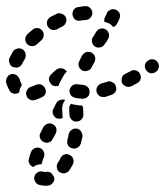

<svg xmlns="http://www.w3.org/2000/svg" viewBox="-32 -292 537 624"><path d="M125 311Q134 310 140 302Q146 295 144 286Q144 285 144 284Q144 283 143 282Q140 278 138 275Q136 273 135 270Q131 268 127 267Q123 266 119 266Q117 267 116 267Q115 267 114 267Q110 266 108 266Q99 263 91 268Q83 272 80 281Q79 285 79 290Q80 294 82 298Q84 302 88 305Q91 308 96 309Q102 311 110 311Q113 312 116 312Q120 312 125 311ZM195 212Q187 207 178 210Q169 213 165 221Q161 230 156 237Q151 244 153 254Q154 263 162 268Q166 270 170 271Q175 272 179 271Q183 270 187 268Q191 265 193 262Q199 253 205 242Q209 234 206 225Q204 216 195 212ZM62 224Q64 214 69 202Q72 194 80 190Q89 186 98 189Q106 192 110 201Q114 209 111 218Q107 227 105 235Q105 237 104 239Q103 241 102 242Q100 242 98 242Q88 243 80 248Q78 249 76 251Q72 249 69 247Q66 244 64 241Q62 237 61 233Q61 228 62 224ZM218 126Q213 126 209 126Q205 127 201 130Q197 132 195 136Q192 140 191 144Q190 153 187 163Q185 172 189 180Q194 188 203 190Q207 191 212 191Q216 190 220 188Q224 185 227 182Q229 178 231 174Q233 163 236 153Q237 144 232 136Q227 128 218 126ZM109 169Q113 171 117 172Q122 172 126 171Q130 170 134 167Q137 164 139 160L149 142Q153 134 151 125Q148 116 140 112Q132 107 123 110Q114 113 109 121L100 139Q95 147 98 156Q101 165 109 169ZM236 52Q234 51 233 51Q220 50 209 48Q203 47 199 45Q196 49 194 53Q192 57 193 62Q193 72 194 82Q194 91 201 97Q208 104 217 103Q226 103 233 96Q239 89 239 80Q238 69 238 59Q237 57 237 55Q237 53 236 52ZM142 61 151 43Q155 36 163 33Q172 30 180 33Q175 39 172 47Q170 55 170 63Q171 73 171 83Q171 87 172 91Q167 94 162 94Q156 94 151 92Q143 87 140 78Q137 69 142 61ZM114 -6Q110 -14 102 -17Q93 -20 84 -16Q76 -12 69 -10Q65 -9 61 -6Q58 -3 56 1Q53 5 53 9Q52 14 54 18Q56 27 64 31Q73 36 82 33Q92 30 104 24Q113 20 116 12Q119 3 114 -6ZM251 24Q248 27 243 28Q239 29 235 29Q223 28 213 26Q203 24 198 17Q193 9 194 0Q195 -5 198 -8Q200 -12 204 -15Q207 -17 212 -18Q216 -19 221 -18Q229 -17 239 -16Q246 -15 252 -10Q258 -5 259 3Q259 5 259 7Q259 7 259 8Q259 8 259 9Q259 13 257 17Q255 21 251 24ZM344 -13Q343 -17 340 -20Q337 -23 333 -25Q329 -27 324 -28Q320 -28 316 -26Q306 -23 298 -21Q289 -18 284 -10Q280 -2 282 7Q283 11 286 15Q289 18 293 21Q297 23 301 23Q306 24 310 23Q320 20 331 16Q339 13 344 5Q348 -4 344 -13ZM-2 1Q-8 -10 -12 -23Q-13 -28 -12 -32Q-12 -36 -9 -40Q-7 -44 -4 -47Q0 -49 4 -51Q13 -53 21 -48Q29 -43 32 -34Q34 -27 37 -21Q38 -19 38 -18Q39 -17 39 -15Q37 -13 36 -10Q31 -2 31 7Q30 8 30 8Q30 9 29 9Q29 10 28 10Q20 14 11 12Q2 9 -2 1ZM425 -35Q426 -39 426 -44Q425 -48 423 -52Q419 -60 410 -63Q401 -66 393 -61Q384 -57 375 -52Q371 -50 368 -47Q365 -43 364 -39Q363 -35 363 -30Q363 -26 365 -22Q370 -14 378 -11Q387 -8 396 -12Q405 -17 414 -22Q418 -24 421 -27Q424 -31 425 -35ZM185 -59Q184 -60 184 -61Q183 -62 182 -63Q179 -66 175 -68Q171 -70 167 -70Q162 -71 158 -69Q154 -68 150 -65L139 -55L135 -51Q128 -45 127 -36Q127 -27 133 -20Q136 -16 140 -14Q144 -12 148 -12Q151 -12 154 -12Q157 -13 159 -14Q160 -21 164 -27L174 -45Q178 -53 184 -58Q185 -58 185 -59ZM484 -73Q485 -77 484 -82Q483 -86 480 -90Q475 -98 466 -99Q457 -101 449 -95Q441 -90 439 -81Q438 -71 443 -64Q448 -56 458 -54Q467 -53 474 -58L475 -59Q479 -61 481 -65Q483 -69 484 -73ZM224 -77Q225 -73 228 -69Q231 -66 235 -63Q243 -59 252 -62Q261 -64 265 -72L275 -90Q279 -98 277 -107Q274 -116 266 -121Q262 -123 258 -123Q253 -124 249 -123Q245 -121 241 -119Q238 -116 235 -112L226 -94Q224 -90 223 -86Q223 -81 224 -77ZM-1 -87Q-3 -91 -3 -95Q-3 -100 -1 -104Q4 -114 10 -124Q12 -128 16 -131Q20 -133 24 -134Q28 -135 33 -135Q37 -134 41 -132Q49 -127 51 -118Q53 -109 49 -101Q44 -93 40 -85Q38 -80 33 -76Q28 -73 22 -72Q19 -73 16 -73Q13 -74 11 -74Q11 -74 11 -74Q10 -74 10 -74Q6 -76 3 -79Q0 -83 -1 -87ZM276 -141Q283 -136 293 -138Q302 -139 307 -147Q313 -154 319 -165Q324 -173 322 -182Q320 -191 312 -196Q304 -201 295 -199Q286 -197 281 -189Q275 -179 271 -173Q265 -165 267 -156Q268 -147 276 -141ZM50 -165Q50 -160 52 -156Q53 -152 56 -149Q63 -142 72 -142Q81 -142 88 -148Q95 -155 102 -161Q109 -167 110 -176Q111 -186 105 -193Q99 -200 89 -201Q80 -201 73 -195Q65 -188 57 -181Q54 -178 52 -173Q50 -169 50 -165ZM123 -206Q128 -198 137 -195Q146 -193 154 -197Q162 -202 171 -206Q179 -210 182 -219Q186 -227 182 -236Q178 -244 169 -247Q160 -251 152 -247Q142 -242 132 -237Q124 -232 121 -223Q119 -214 123 -206ZM313 -244Q313 -245 314 -246L316 -251Q320 -258 329 -261Q337 -264 345 -260Q349 -259 352 -255Q356 -252 357 -248Q359 -244 358 -239Q358 -235 356 -231Q353 -223 349 -216Q347 -212 344 -209Q341 -206 337 -205Q336 -205 336 -205Q336 -204 336 -204Q331 -211 324 -215Q317 -219 308 -221Q308 -221 307 -221Q307 -225 307 -229Q307 -233 309 -236Q311 -239 312 -242Q312 -243 313 -244ZM207 -260Q205 -256 204 -252Q203 -247 204 -243Q205 -234 213 -228Q221 -223 230 -225Q239 -227 248 -227Q257 -228 263 -236Q269 -243 268 -252Q267 -261 260 -267Q253 -273 244 -272Q233 -271 222 -269Q217 -268 213 -266Q210 -263 207 -260Z"/></svg>

Font: FRB American Cursive Guidelines Dashed Extrabold
Style: Bold Italic
Weight: 800
Italic angle: -25°
Version: Version 2.0;Modular Font Editor K font №1